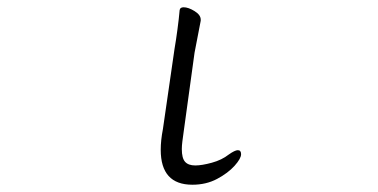

<svg xmlns="http://www.w3.org/2000/svg" viewBox="-20 -499 1040 528"><path d="M460 -365Q464 -388 468 -418Q472 -448 474 -471Q475 -479 485 -479Q498 -479 515 -468.5Q532 -458 532 -445V-442L515 -354L485 -136Q483 -122 481.5 -110Q480 -98 480 -89Q480 -64 489 -54Q498 -44 517 -44Q535 -44 562.5 -51.5Q590 -59 609 -74Q626 -86 634 -86Q643 -86 643 -75Q643 -63 625 -43Q607 -23 577 -7Q547 9 509 9Q422 9 422 -87Q422 -113 428 -144Z"/></svg>

Font: Moon Stars Kai HW Light
Style: Regular
Weight: 300
Designer: GuiWonder
Version: Version 1.101